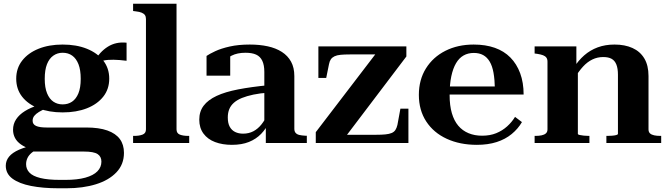

<svg xmlns="http://www.w3.org/2000/svg" viewBox="-20 -767 3585 1030"><path d="M659 -441Q620 -446 589 -446.5Q558 -447 534.5 -442Q511 -437 494 -422L484 -438Q500 -463 518.5 -483Q537 -503 558.5 -516.5Q580 -530 605 -535.5Q630 -541 659 -538ZM316 -164Q243 -164 186.5 -186Q130 -208 98.5 -248.5Q67 -289 67 -345Q67 -401 99 -442Q131 -483 187 -505.5Q243 -528 316 -528Q390 -528 446 -505.5Q502 -483 534 -442Q566 -401 566 -345Q566 -289 534 -248.5Q502 -208 446 -186Q390 -164 316 -164ZM316 -207Q345 -207 366.5 -221.5Q388 -236 400.5 -266Q413 -296 413 -344Q413 -392 401 -422.5Q389 -453 367.5 -468.5Q346 -484 316 -484Q288 -484 266 -468.5Q244 -453 232 -422.5Q220 -392 220 -344Q220 -297 232.5 -266.5Q245 -236 266.5 -221.5Q288 -207 316 -207ZM293 243Q210 243 146.5 230.5Q83 218 47 191.5Q11 165 11 122Q11 95 28.5 73.5Q46 52 82.5 36Q119 20 176 9L193 29Q166 39 150 52.5Q134 66 127 81.5Q120 97 120 114Q120 140 138 159Q156 178 196.5 188Q237 198 302 198H331Q395 198 438 186Q481 174 502.5 152Q524 130 524 100Q524 73 503.5 59.5Q483 46 430 46H146V34Q114 23 92.5 8Q71 -7 60.5 -27Q50 -47 50 -71Q50 -102 66.5 -127Q83 -152 113.5 -171Q144 -190 186 -203L230 -186Q206 -177 189 -166.5Q172 -156 163.5 -145Q155 -134 155 -119Q155 -100 173.5 -91.5Q192 -83 230 -83H442Q511 -83 556 -67Q601 -51 623 -21Q645 9 645 53Q645 115 604.5 157.5Q564 200 494.5 221.5Q425 243 337 243Z M927 -747V-73Q927 -52 944.5 -45Q962 -38 990 -38H995V0H694V-38H700Q727 -38 745 -45Q763 -52 763 -73V-665Q763 -678 757.5 -686Q752 -694 740 -699Q728 -704 709 -706L694 -708V-747Z M1421 -310V-270Q1375 -267 1339.5 -259.5Q1304 -252 1278 -241.5Q1252 -231 1235 -216Q1218 -201 1210 -181.5Q1202 -162 1202 -137Q1202 -106 1212.5 -87Q1223 -68 1241.5 -59Q1260 -50 1284 -50Q1315 -50 1339.5 -63Q1364 -76 1383 -100Q1402 -124 1416 -156L1423 -112Q1408 -77 1381 -49Q1354 -21 1315.5 -5.5Q1277 10 1224 10Q1173 10 1133.5 -5Q1094 -20 1071.5 -50.5Q1049 -81 1049 -125Q1049 -169 1072.5 -200Q1096 -231 1142 -252.5Q1188 -274 1258 -287.5Q1328 -301 1421 -310ZM1406 0V-97L1398 -96V-381Q1398 -418 1387 -441Q1376 -464 1354 -474Q1332 -484 1297 -484Q1253 -484 1222.5 -468.5Q1192 -453 1174 -430Q1174 -442 1176.5 -452Q1179 -462 1184.5 -469Q1190 -476 1198 -480Q1206 -484 1215 -486V-361H1088V-467Q1104 -478 1135 -492.5Q1166 -507 1212.5 -517.5Q1259 -528 1320 -528Q1373 -528 1416.5 -518.5Q1460 -509 1492 -488.5Q1524 -468 1541.5 -436Q1559 -404 1559 -359V-76Q1559 -62 1566 -54Q1573 -46 1586 -43Q1599 -40 1617 -39H1626V0Z M1825 -22 1805 -44H1998Q2027 -44 2047.5 -46Q2068 -48 2081 -53.5Q2094 -59 2101 -69.5Q2108 -80 2112 -97L2128 -184H2171V0H1674V-58L2009 -496L2034 -475H1857Q1827 -475 1807 -473Q1787 -471 1774.5 -465Q1762 -459 1755 -449Q1748 -439 1745 -423L1730 -349H1688V-518H2160V-464Z M2392 -257Q2392 -201 2404 -160Q2416 -119 2438.5 -92.5Q2461 -66 2493.5 -52.5Q2526 -39 2566 -39Q2609 -39 2642 -52.5Q2675 -66 2700.5 -89Q2726 -112 2743 -140L2780 -112Q2759 -76 2725 -48Q2691 -20 2644.5 -5Q2598 10 2538 10Q2447 10 2376.5 -22.5Q2306 -55 2266.5 -115.5Q2227 -176 2227 -258Q2227 -339 2265 -400Q2303 -461 2369.5 -494.5Q2436 -528 2521 -528Q2585 -528 2634.5 -510.5Q2684 -493 2718 -458.5Q2752 -424 2770.5 -374Q2789 -324 2789 -260H2352V-303H2661L2635 -288Q2634 -340 2627.5 -376.5Q2621 -413 2607 -436.5Q2593 -460 2572 -471.5Q2551 -483 2522 -483Q2491 -483 2467 -469.5Q2443 -456 2426.5 -428Q2410 -400 2401 -357.5Q2392 -315 2392 -257Z M2848 0V-38H2853Q2871 -38 2885.5 -41Q2900 -44 2908.5 -51.5Q2917 -59 2917 -73V-436Q2917 -450 2911 -458Q2905 -466 2893.5 -470.5Q2882 -475 2863 -478L2848 -480V-518H3072V-408L3080 -405V-49Q3080 -45 3089 -43Q3098 -41 3111 -39.5Q3124 -38 3137 -38H3142V0ZM3527 0H3233V-38H3238Q3250 -38 3263.5 -39Q3277 -40 3286 -42.5Q3295 -45 3295 -49V-366Q3295 -400 3286.5 -421Q3278 -442 3261 -451.5Q3244 -461 3216 -461Q3185 -461 3158 -448Q3131 -435 3108 -410Q3085 -385 3063 -349L3057 -402Q3082 -442 3114 -470Q3146 -498 3186.5 -513Q3227 -528 3277 -528Q3332 -528 3373 -509.5Q3414 -491 3436.5 -453.5Q3459 -416 3459 -359V-73Q3459 -59 3467 -51.5Q3475 -44 3489.5 -41Q3504 -38 3521 -38H3527Z"/></svg>

Font: Roboto Serif 120pt Expanded SemiBold
Style: Regular
Weight: 600
Width: 7
Designer: Greg Gazdowicz
Foundry: Commercial Type
Version: Version 1.008